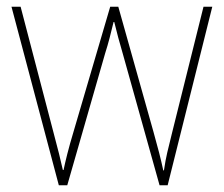

<svg xmlns="http://www.w3.org/2000/svg" viewBox="-20 -547 662 568"><path d="M343 -389 452 1H476L608 -527H582L489 -154C477 -105 471 -84 465 -43H463C456 -76 447 -111 434 -157L330 -527H306L198 -159C182 -106 174 -72 168 -44H166C159 -76 152 -103 138 -156L41 -527H14L154 1H179L291 -389C301 -420 308 -449 316 -482H318C326 -449 333 -423 343 -389Z"/></svg>

Font: Noto Sans Thai Looped SemiCondensed Thin
Style: Regular
Weight: 100
Width: 4
Designer: Sasikarn Vongin, Ben Mitchell
Foundry: The Fontpad Ltd
Version: Version 1.001